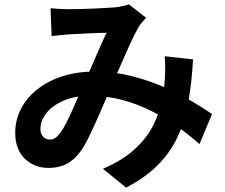

<svg xmlns="http://www.w3.org/2000/svg" viewBox="-20 -795 1040 887"><path d="M213.5 -756.8Q233.8 -755 257.5 -753.7Q281.1 -752.5 296.9 -752.5Q318.8 -752.5 347.3 -753.2Q375.9 -753.9 405.8 -755.1Q435.7 -756.3 462.7 -758Q489.8 -759.6 506.9 -760.6Q525.5 -762.3 543.8 -766.2Q562.1 -770 575.3 -775.1L654.8 -712.7Q644.6 -701.4 635.8 -691.5Q627 -681.6 621 -671.1Q604.5 -643.4 582.1 -594.7Q559.7 -545.9 535.5 -489.8Q511.2 -433.6 488 -381Q473 -346.7 456.9 -308.7Q440.7 -270.7 423.9 -233.5Q407.2 -196.2 391.3 -163.5Q375.4 -130.8 360 -107Q329.9 -62 292.8 -40.6Q255.6 -19.3 203.9 -19.3Q138.4 -19.3 94.4 -62.1Q50.3 -105 50.3 -181.3Q50.3 -241.3 77.3 -292.9Q104.3 -344.5 153.5 -383.2Q202.6 -421.9 269.9 -443.1Q337.2 -464.4 417 -464.4Q504.2 -464.4 585.3 -444.2Q666.4 -424 736.5 -393.2Q806.6 -362.5 863.4 -328.9Q920.2 -295.2 959.6 -268.1L901.5 -129.3Q855.6 -170.5 799.8 -209.9Q744 -249.3 680.4 -281.7Q616.7 -314 545.3 -333.2Q473.8 -352.3 396.8 -352.3Q324.3 -352.3 272.5 -329.4Q220.6 -306.5 193.7 -271.7Q166.7 -236.9 166.7 -200.4Q166.7 -175.6 179.4 -162.9Q192.1 -150.3 209.4 -150.3Q224.7 -150.3 236 -158.2Q247.3 -166.1 261.2 -184.7Q274 -203.1 286.7 -228.2Q299.5 -253.3 312.9 -283Q326.3 -312.7 339.5 -343.9Q352.8 -375 366.2 -404.1Q384.3 -444.3 403 -487.8Q421.7 -531.3 439.5 -572.1Q457.4 -613 472.5 -643.6Q457.5 -643.4 435.4 -642.7Q413.3 -642 388.4 -640.8Q363.6 -639.5 340.5 -638.4Q317.4 -637.3 300.4 -636.3Q285 -635.3 261.5 -633.1Q238 -631 218.6 -628.2ZM871.8 -520.5Q866 -414.3 850.4 -325.6Q834.8 -237 801.4 -164.6Q768 -92.1 710.1 -33.5Q652.1 25.2 562.4 71.6L455.5 -15.3Q548.1 -55 603.8 -107.1Q659.5 -159.1 687.9 -216.1Q716.4 -273 727.1 -327.6Q737.9 -382.3 741.3 -425.9Q743.1 -455.1 743.2 -483.7Q743.3 -512.3 740.7 -535.2Z"/></svg>

Font: Noto Sans TC Thin
Style: Regular
Weight: 100
Designer: Ryoko NISHIZUKA 西塚涼子 (kana, bopomofo & ideographs); Paul D. Hunt (Latin, Greek & Cyrillic); Sandoll Communications 산돌커뮤니
Foundry: Adobe
Version: Version 2.004-H2;hotconv 1.0.118;makeotfexe 2.5.65603